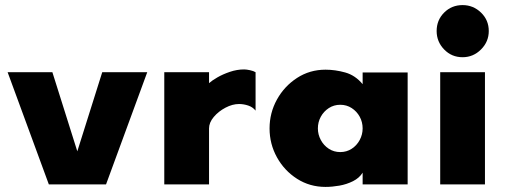

<svg xmlns="http://www.w3.org/2000/svg" viewBox="-20 -725 1998 755"><path d="M172 0 10 -441H186L284 -130L382 -441H559L397 0Z M626 0V-441H802V-398Q813 -408 834.5 -420.5Q856 -433 884 -442.5Q912 -452 940 -452Q949 -452 963 -449Q977 -446 985 -441V-290Q974 -304 956 -310Q938 -316 920 -316Q894 -316 866.5 -301.5Q839 -287 820.5 -265Q802 -243 802 -220V0Z M1260 10Q1198 10 1148 -22Q1098 -54 1069 -106.5Q1040 -159 1040 -220Q1040 -281 1069 -333.5Q1098 -386 1148 -418.5Q1198 -451 1260 -451Q1298 -451 1337.5 -440Q1377 -429 1406 -394V-440H1583V0H1406V-46Q1393 -25 1368 -12.5Q1343 0 1314.5 5Q1286 10 1260 10ZM1318 -127Q1343 -127 1363 -140Q1383 -153 1394.5 -174.5Q1406 -196 1406 -220Q1406 -245 1394.5 -266Q1383 -287 1363 -300Q1343 -313 1318 -313Q1293 -313 1273 -300Q1253 -287 1241.5 -266Q1230 -245 1230 -220Q1230 -196 1241.5 -174.5Q1253 -153 1273 -140Q1293 -127 1318 -127Z M1711 0V-441H1887V0ZM1799 -500Q1756 -500 1726.5 -530.5Q1697 -561 1697 -603Q1697 -646 1726.5 -675.5Q1756 -705 1799 -705Q1841 -705 1871.5 -675.5Q1902 -646 1902 -603Q1902 -561 1871.5 -530.5Q1841 -500 1799 -500Z"/></svg>

Font: Teachers ExtraBold
Style: Regular
Weight: 800
Designer: Alfredo Marco Pradil, Chank Diesel
Version: Version 1.001